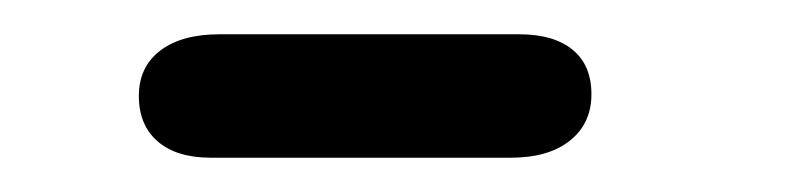

<svg xmlns="http://www.w3.org/2000/svg" viewBox="-20 -293 459 112"><path d="M103 -201Q83 -201 72 -210.5Q61 -220 61 -237Q61 -254 73.5 -263.5Q86 -273 108 -273H283Q303 -273 314 -264Q325 -255 325 -238Q325 -221 312.5 -211Q300 -201 278 -201Z"/></svg>

Font: Edu TAS Beginner Medium
Style: Regular
Weight: 500
Version: Version 1.003